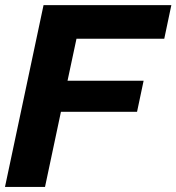

<svg xmlns="http://www.w3.org/2000/svg" viewBox="-24 -734 693 754"><path d="M648.9 -713.9 621.1 -582H276.4L241.2 -417H540L514.2 -294.9H215.3L152.8 0H-4.4L147 -713.9Z"/></svg>

Font: XB Khoramshahr
Style: Bold Italic
Weight: 700
Italic angle: -12°
Designer: Behnam
Foundry: Irmug
Version: Version 8.005 2009